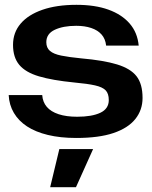

<svg xmlns="http://www.w3.org/2000/svg" viewBox="-20 -562 630 796"><path d="M296 10Q230 10 178.5 -2.5Q127 -15 92 -38Q57 -61 37.5 -94Q18 -127 16 -168H155Q157 -139 174 -119Q191 -99 223 -88.5Q255 -78 300 -78Q361 -78 396 -94.5Q431 -111 431 -147Q431 -174 418 -187.5Q405 -201 374 -208Q343 -215 288 -220Q197 -229 141.5 -245.5Q86 -262 60 -293Q34 -324 34 -376Q34 -427 65.5 -464Q97 -501 156 -521.5Q215 -542 297 -542Q374 -542 429.5 -522Q485 -502 517.5 -464.5Q550 -427 555 -373H420Q417 -401 401 -419Q385 -437 358 -446Q331 -455 296 -455Q242 -455 207 -438.5Q172 -422 172 -387Q172 -364 187 -351Q202 -338 234 -331.5Q266 -325 317 -320Q409 -312 465 -295Q521 -278 546 -246Q571 -214 571 -156Q571 -106 541 -68.5Q511 -31 450.5 -10.5Q390 10 296 10ZM188 214 226 56H366L295 214Z"/></svg>

Font: Mona Sans Expanded SemiBold
Style: Regular
Weight: 600
Width: 7
Designer: Deni Anggara
Foundry: GitHub
Version: Version 2.000